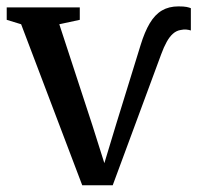

<svg xmlns="http://www.w3.org/2000/svg" viewBox="-26 -560 602 586"><path d="M225 5.5 38.5 -486 -5.5 -499.5V-537.5H217.5V-499.5L155 -486L256 -177.5L292.5 -62L329 -182.5L403 -422Q415.5 -463 431.2 -489.2Q447 -515.5 468.2 -528Q489.5 -540.5 518.5 -540.5Q535 -540.5 543.5 -538.8Q552 -537 556.5 -535V-467Q550.5 -469 542.5 -469.8Q534.5 -470.5 525.5 -468.5Q512.5 -466.5 502 -457.2Q491.5 -448 482.8 -432.2Q474 -416.5 466 -394.5L318 5.5Z"/></svg>

Font: Merriweather 60pt
Style: Regular
Weight: 400
Version: Version 2.100